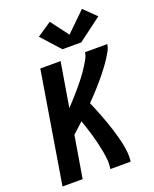

<svg xmlns="http://www.w3.org/2000/svg" viewBox="-178 -1092 955 1191"><g transform="rotate(-20 300.0 -497.0)"><path d="M23 0 144 -735H278L229 -442Q245 -459 260.5 -476Q276 -493 291 -510Q306 -527 320.5 -544.5Q335 -562 349.5 -580Q364 -598 377 -616.5Q390 -635 402.5 -654.5Q415 -674 425.5 -693.5Q436 -713 439 -735H586Q583 -712 571.5 -691Q560 -670 547 -650Q534 -630 519.5 -610.5Q505 -591 490 -572Q475 -553 459 -534.5Q443 -516 427 -498Q411 -480 394 -462Q377 -444 360 -427Q371 -402 381.5 -376.5Q392 -351 401.5 -325.5Q411 -300 420.5 -274Q430 -248 438 -221.5Q446 -195 453.5 -168Q461 -141 466.5 -113.5Q472 -86 474.5 -57.5Q477 -29 473 0H339Q344 -30 341.5 -59.5Q339 -89 333.5 -118Q328 -147 321.5 -175Q315 -203 307 -230.5Q299 -258 290 -285.5Q281 -313 272 -340Q254 -324 236.5 -307.5Q219 -291 202 -276L156 0ZM314 -800 203 -923 298 -987 386 -870 513 -994 593 -916 438 -800Z"/></g></svg>

Font: Iosevka Curly XBdEx
Style: Italic
Weight: 800
Width: 7
Italic angle: -9°
Monospace: yes
Designer: Belleve Invis
Foundry: Belleve Invis
Version: Version 11.1.0; ttfautohint (v1.8.3)